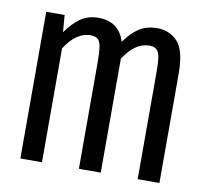

<svg xmlns="http://www.w3.org/2000/svg" viewBox="-66 -623 748 696"><g transform="rotate(10 307.5 -275.5)"><path d="M563.6 -402.1V0H483.6V-388.2Q483.6 -426.7 481 -445.9Q478.5 -465.1 469.7 -474.6Q461 -484.1 442.1 -484.1Q389.2 -484.1 347.7 -419.5V0H267.2V-388.2Q267.2 -426.7 264.6 -445.9Q262.1 -465.1 253.3 -474.6Q244.6 -484.1 225.6 -484.1Q172.8 -484.1 131.3 -419.5V0H51.8V-540H119.5L124.6 -477.4Q149.2 -512.8 176.9 -532.1Q204.6 -551.3 242.1 -551.3Q318.5 -551.3 340 -480Q364.1 -514.9 392.1 -533.1Q420 -551.3 459 -551.3Q505.1 -551.3 534.4 -519.2Q563.6 -487.2 563.6 -402.1Z"/></g></svg>

Font: Fira Code Fixed
Style: Regular
Weight: 400
Monospace: yes
Designer: Carrois Corporate, Edenspiekermann AG, Nikita Prokopov
Foundry: Carrois Corporate, Edenspiekermann AG, Nikita Prokopov
Version: Version 5.002